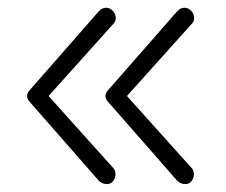

<svg xmlns="http://www.w3.org/2000/svg" viewBox="-20 -455 576 490"><path d="M265 11Q258 16 248.5 14.5Q239 13 232 6L55 -196Q43 -210 55 -224L232 -426Q239 -434 248.5 -435Q258 -436 265 -430Q273 -424 275 -413.5Q277 -403 271 -396L104 -210L271 -24Q276 -16 274.5 -6Q273 4 265 11ZM465 11Q458 16 448.5 14.5Q439 13 432 6L255 -196Q243 -210 255 -224L432 -426Q439 -434 448.5 -435Q458 -436 465 -430Q473 -424 475 -413.5Q477 -403 471 -396L304 -210L471 -24Q476 -16 474.5 -6Q473 4 465 11Z"/></svg>

Font: Zen Kurenaido
Style: Regular
Weight: 400
Designer: Yoshimichi Ohira
Foundry: Positype
Version: Version 1.001